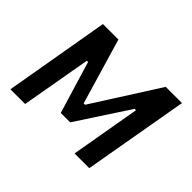

<svg xmlns="http://www.w3.org/2000/svg" viewBox="-115 -708 895 895"><g transform="rotate(45 333.0 -260.0)"><path d="M28 0H125L186 -346H194L272 -88H334L502 -345H511L451 0H548L639 -520H532L325 -195H316L220 -520H118Z"/></g></svg>

Font: Fixel Text 20240404 Medium
Style: Italic
Weight: 500
Width: 4
Italic angle: -10°
Designer: AlfaBravo + MacPaw
Foundry: Kyrylo Tkachov, Marchela Mozhyna, Serhii Makarenko, Maria Weinstein, Zakhar Kryvoshyya
Version: Version 1.211;Glyphs 3.2 (3225)